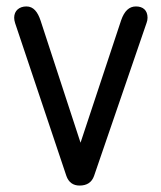

<svg xmlns="http://www.w3.org/2000/svg" viewBox="-20 -576 501 596"><path d="M106 -512C97 -539 84 -556 62 -556C40 -556 24 -543 24 -521C24 -516 25 -510 27 -504L186 -30C193 -10 207 0 227 0C250 0 265 -10 272 -30L435 -505C437 -510 438 -516 438 -521C438 -544 424 -556 402 -556C381 -556 366 -542 356 -513L230 -133Z"/></svg>

Font: Numismatica Pro
Style: Regular
Weight: 400
Designer: Chris Hopkins
Foundry: Edward C. D. Hopkins
Version: Version 2.19D